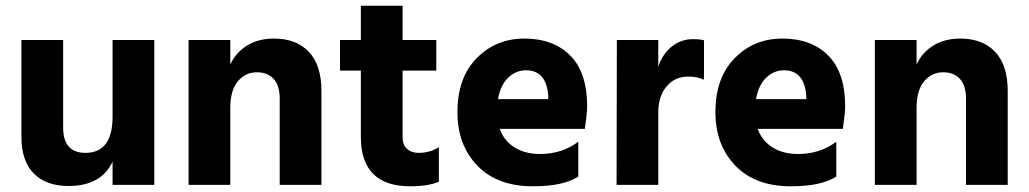

<svg xmlns="http://www.w3.org/2000/svg" viewBox="-20 -647 3602 672"><path d="M374 -507H520V0H374V-81Q334 4 220 4Q142 4 98.5 -39.5Q55 -83 55 -168V-507H201V-201Q201 -112 279 -112Q374 -112 374 -239Z M786 -507V-421Q805 -463 844.5 -487.5Q884 -512 939 -512Q1017 -512 1061 -465.5Q1105 -419 1105 -329V0H959V-302Q959 -347 938 -370.5Q917 -394 879 -394Q839 -394 812.5 -362.5Q786 -331 786 -268V0H640V-507Z M1389 -400V-167Q1389 -140 1404.5 -126Q1420 -112 1445 -112Q1485 -112 1516 -132V-11Q1479 5 1416 5Q1243 5 1243 -168V-400H1170V-507H1243V-627H1389V-507H1507V-400Z M1899 -300V-312Q1892 -401 1821 -401Q1786 -401 1759 -375.5Q1732 -350 1723 -300ZM2004 -151V-29Q1952 5 1845 5Q1720 5 1650.5 -67.5Q1581 -140 1581 -254Q1581 -375 1648.5 -443.5Q1716 -512 1815 -512Q1917 -512 1976 -452.5Q2035 -393 2035 -275Q2035 -252 2027 -196H1729Q1744 -154 1781 -131Q1818 -108 1870 -108Q1947 -108 2004 -151Z M2284 -507V-413Q2298 -457 2330.5 -483.5Q2363 -510 2406 -510Q2430 -510 2444 -506V-368Q2420 -379 2389 -379Q2342 -379 2313 -344.5Q2284 -310 2284 -253V0H2138L2139 -507Z M2802 -300V-312Q2795 -401 2724 -401Q2689 -401 2662 -375.5Q2635 -350 2626 -300ZM2907 -151V-29Q2855 5 2748 5Q2623 5 2553.5 -67.5Q2484 -140 2484 -254Q2484 -375 2551.5 -443.5Q2619 -512 2718 -512Q2820 -512 2879 -452.5Q2938 -393 2938 -275Q2938 -252 2930 -196H2632Q2647 -154 2684 -131Q2721 -108 2773 -108Q2850 -108 2907 -151Z M3188 -507V-421Q3207 -463 3246.5 -487.5Q3286 -512 3341 -512Q3419 -512 3463 -465.5Q3507 -419 3507 -329V0H3361V-302Q3361 -347 3340 -370.5Q3319 -394 3281 -394Q3241 -394 3214.5 -362.5Q3188 -331 3188 -268V0H3042V-507Z"/></svg>

Font: Hind Bold
Style: Regular
Weight: 700
Designer: Manushi Parikh, Satya Rajpurohit
Foundry: Indian Type Foundry
Version: Version 1.201;PS 1.0;hotconv 1.0.78;makeotf.lib2.5.61930; tt